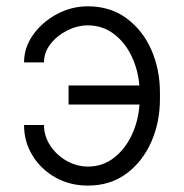

<svg xmlns="http://www.w3.org/2000/svg" viewBox="-20 -572 577 602"><path d="M255.3 -492.5Q221.9 -492.2 190.3 -476.2Q158.7 -460.2 138.3 -433.9Q117.9 -407.7 117.9 -376.4H55.4Q55.4 -422.9 83.8 -462.9Q112.2 -502.8 158 -527.5Q203.8 -552.2 255.3 -552.2Q325.6 -552.2 376.4 -514.9Q427.2 -477.6 454.4 -416Q481.5 -354.4 481.5 -281.6V-261.7Q481.5 -188.6 454.2 -126.8Q426.8 -65 376.2 -27.5Q325.6 9.9 255.3 9.9Q199.2 9.9 153.8 -15.6Q108.3 -41.2 81.9 -84.3Q55.4 -127.5 55.4 -180H117.9Q117.9 -145.6 137.3 -115.9Q156.6 -86.3 188 -68.2Q219.5 -50.1 255.3 -49.7Q302.2 -49.7 337.5 -77.4Q372.9 -105.1 393.5 -149.5Q414.1 -193.9 417.3 -244.3H195V-304H416.9Q413 -353.3 392.4 -396.3Q371.8 -439.3 336.8 -465.7Q301.8 -492.2 255.3 -492.5Z"/></svg>

Font: Inter UI Light
Style: Regular
Weight: 300
Designer: Rasmus Andersson
Foundry: rsms
Version: 3.2;8d6f07862